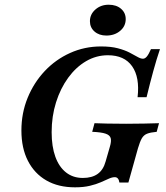

<svg xmlns="http://www.w3.org/2000/svg" viewBox="-20 -778 698 809"><path d="M296 11.3Q225.8 11.3 175.4 -17.7Q125 -46.8 97.6 -100.4Q70.2 -154 70.2 -228.2Q70.2 -301.6 96.4 -365.7Q122.6 -429.8 168.5 -478.6Q214.5 -527.4 275.4 -554.8Q336.3 -582.3 405.6 -582.3Q447.6 -582.3 476.6 -574.6Q505.6 -566.9 525.8 -556.5Q546 -546 559.3 -538.3Q572.6 -530.6 582.3 -530.6Q591.1 -530.6 598.8 -539.9Q606.5 -549.2 616.1 -571H654Q639.5 -528.2 625.8 -478.2Q612.1 -428.2 597.6 -368.5H559.7Q569.4 -452.4 536.7 -498.8Q504 -545.2 434.7 -545.2Q385.5 -545.2 342.7 -520.2Q300 -495.2 267.3 -450.4Q234.7 -405.6 216.1 -346.8Q197.6 -287.9 197.6 -221Q197.6 -160.5 213.3 -117.3Q229 -74.2 258.5 -51.2Q287.9 -28.2 329 -28.2Q367.7 -28.2 391.5 -45.2Q415.3 -62.1 425 -97.6L442.7 -158.9Q450 -183.1 446.4 -196Q442.7 -208.9 424.6 -214.9Q406.5 -221 368.5 -222.6L378.2 -258.9Q397.6 -258.1 431.5 -257.3Q465.3 -256.5 511.3 -256.5Q554 -256.5 587.5 -257.3Q621 -258.1 650 -258.9L640.3 -222.6Q613.7 -220.2 599.6 -214.5Q585.5 -208.9 577.4 -194.8Q569.4 -180.6 561.3 -153.2L521 -8.9H483.1Q481.5 -20.2 476.6 -25.8Q471.8 -31.5 463.7 -31.5Q452.4 -31.5 438.3 -25Q424.2 -18.5 404.8 -10.1Q385.5 -1.6 358.9 4.8Q332.3 11.3 296 11.3ZM428.2 -628.2Q397.6 -628.2 378.2 -645.2Q358.9 -662.1 358.9 -688.7Q358.9 -717.7 381.9 -737.9Q404.8 -758.1 437.9 -758.1Q470.2 -758.1 489.9 -741.1Q509.7 -724.2 509.7 -697.6Q509.7 -667.7 486.3 -648Q462.9 -628.2 428.2 -628.2Z"/></svg>

Font: Playfair 9pt
Style: Bold Italic
Weight: 700
Italic angle: -15.6°
Designer: Claus Eggers Sørensen
Foundry: Claus Eggers Sørensen
Version: Version 2.203